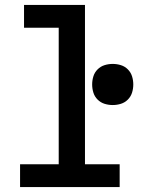

<svg xmlns="http://www.w3.org/2000/svg" viewBox="-20 -755 640 775"><path d="M61 0V-92H217V-643H77V-735H323V-92H463V0ZM435 -331Q418 -331 402 -336Q386 -341 374 -353Q362 -365 357 -381Q352 -397 352 -414Q352 -431 357 -447Q362 -463 374 -475Q386 -487 402 -492Q418 -497 435 -497Q452 -497 468 -492Q484 -487 496 -475Q508 -463 513 -447Q518 -431 518 -414Q518 -397 513 -381Q508 -365 496 -353Q484 -341 468 -336Q452 -331 435 -331Z"/></svg>

Font: Iosevka Curly Slab SmBdEx
Style: Regular
Weight: 600
Width: 7
Monospace: yes
Designer: Belleve Invis
Foundry: Belleve Invis
Version: Version 11.1.0; ttfautohint (v1.8.3)